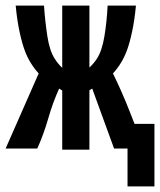

<svg xmlns="http://www.w3.org/2000/svg" viewBox="-20 -546 571 685"><path d="M387 -16 309 -230Q304 -227 299 -224V-12H202V-223L191 -230Q168 -179 152 -123Q136 -67 113 -16H0L118 -284Q86 -319 69 -364Q59 -390 50 -431.5Q41 -473 36 -526H137Q141 -468 149 -416.5Q157 -365 175 -337Q186 -319 202 -304V-526H299V-305Q315 -320 326 -337Q344 -365 352.5 -416.5Q361 -468 364 -526H465Q460 -473 451 -431.5Q442 -390 432 -364Q415 -319 383 -284Q414 -221 442 -150Q451 -126 460 -104H531V119H435V-16Z"/></svg>

Font: D2Coding ligature
Style: Bold
Weight: 700
Monospace: yes
Designer: Yong-Rak Park; Jeong-Hwan Yoon; Sang-Min Lee;
Foundry: NHN Corporation
Version: Version 1.3.2; Build 20180524